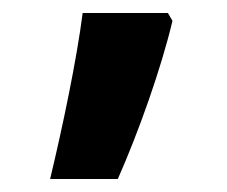

<svg xmlns="http://www.w3.org/2000/svg" viewBox="-20 -148 349 295"><path d="M238 -128H107C98 -57 76 48 57 127H161C193 55 228 -44 245 -116Z"/></svg>

Font: Noto Sans Kannada SemiCondensed
Style: Bold
Weight: 700
Width: 4
Designer: Jelle Bosma - Monotype Design Team
Foundry: Monotype Imaging Inc.
Version: Version 2.005